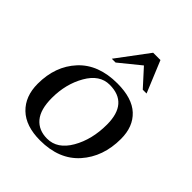

<svg xmlns="http://www.w3.org/2000/svg" viewBox="-191 -798 929 929"><g transform="rotate(45 273.5 -333.5)"><path d="M371 -677 438 -515H412L333 -602L226 -515H200L321 -677ZM129 -176Q129 -97 161.5 -58.5Q194 -20 252 -20Q322 -20 365.5 -95.5Q409 -171 409 -273Q409 -419 282 -419Q214 -419 171.5 -345Q129 -271 129 -176ZM234 10Q136 10 84 -40Q32 -90 32 -176Q32 -296 103 -373Q174 -450 304 -450Q405 -450 455.5 -403Q506 -356 506 -272Q506 -150 435 -70Q364 10 234 10Z"/></g></svg>

Font: Judson
Style: Italic
Weight: 400
Italic angle: -9.5°
Version: Version 20110429